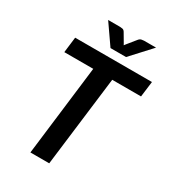

<svg xmlns="http://www.w3.org/2000/svg" viewBox="-216 -1026 1023 1140"><g transform="rotate(30 296.0 -456.0)"><path d="M53 0ZM592.5 -723H66L53 -616.5H251.5L176.5 0H305.5L381.5 -616.5H579ZM183 -912 278.5 -774.5H385L511.5 -912H429C424.3 -912 418.6 -911.2 411.8 -909.8C404.9 -908.2 398.7 -903.8 393 -896.5L346 -838.5L338 -828C337.3 -829.7 336.5 -831.3 335.5 -833C334.5 -834.7 333.5 -836.5 332.5 -838.5L298 -897C293.7 -904.3 288.3 -908.7 282 -910C275.7 -911.3 270.2 -912 265.5 -912Z"/></g></svg>

Font: Lato
Style: Bold Italic
Weight: 700
Italic angle: -7°
Designer: Lukasz Dziedzic
Foundry: tyPoland Lukasz Dziedzic
Version: Version 2.007; 2014-02-27